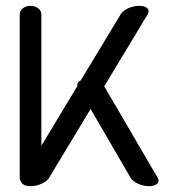

<svg xmlns="http://www.w3.org/2000/svg" viewBox="-20 -638 611 658"><path d="M520.6 -28C518.7 -31.2 338.8 -340.4 337.3 -342.2L486.7 -590C495.2 -605 483.4 -618 457.3 -618C431.2 -618 403.1 -605 394.1 -590C393.9 -589.9 329.4 -483 256.8 -362.4C247.6 -358.4 243.4 -351.5 245.4 -343.5C202.2 -271.8 157.1 -197.1 121.7 -138.3V-590C121.3 -605 105.6 -618 84.7 -618C63.8 -618 47.6 -605 47.6 -590C47.4 -589.8 47.6 -28 47.6 -28C47.6 -22.5 49.8 -17.3 53.6 -12.9C57.2 -5.3 68.2 0 84.7 0C110.8 0 138.8 -13 147.9 -28L290.5 -264.5L427.9 -28C437 -13 465 0 491.1 0C517.3 0 529.5 -13.2 520.6 -28Z"/></svg>

Font: Hi.
Style: Regular
Weight: 400
Designer: Mew Too, Robert Jablonski
Foundry: Cannot Into Space Fonts
Version: Version 1.996